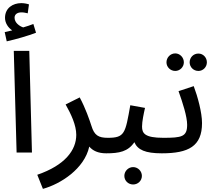

<svg xmlns="http://www.w3.org/2000/svg" viewBox="-20 -974 1370 1226"><path d="M23 -710C82 -723 161 -746 210 -765L193 -821C174 -813 152 -806 128 -799C104 -807 73 -829 73 -861C73 -882 90 -895 117 -895C132 -895 144 -892 157 -889L165 -946C150 -951 132 -954 116 -954C62 -954 12 -923 12 -860C12 -827 32 -797 58 -780C44 -777 30 -774 10 -769ZM86 0H184L167 -649H68Z M254 232C367 201 519 104 550 -38C572 -12 606 5 658 5C693 5 717 -19 717 -47C717 -73 702 -94 668 -94C609 -94 582 -110 564 -170C551 -210 526 -283 489 -352L399 -307C434 -245 467 -175 467 -113C467 -16 396 81 218 142Z M658 5C742 5 797 -6 838 -66C859 -17 908 5 1013 5C1049 5 1072 -19 1072 -47C1072 -73 1058 -94 1023 -94C904 -94 887 -123 887 -166C887 -199 898 -250 906 -285L812 -302C780 -122 777 -94 668 -94ZM830 204C861 204 886 180 886 149C886 119 861 93 830 93C799 93 774 119 774 149C774 180 799 204 830 204Z M1099 -521C1129 -521 1154 -546 1154 -576C1154 -607 1129 -633 1099 -633C1068 -633 1043 -607 1043 -576C1043 -546 1068 -521 1099 -521ZM1247 -521C1277 -521 1301 -546 1301 -576C1301 -607 1277 -632 1247 -632C1215 -632 1191 -607 1191 -576C1191 -546 1215 -521 1247 -521ZM1013 5C1184 5 1270 -40 1270 -188C1270 -256 1242 -358 1217 -424L1120 -392C1147 -317 1175 -229 1175 -177C1175 -101 1141 -94 1023 -94Z"/></svg>

Font: Noto Sans Arabic UI Md
Style: Regular
Weight: 500
Designer: Monotype Design Team, Nadine Chahine and Nizar Qandah
Foundry: Monotype Imaging Inc.
Version: Version 2.010